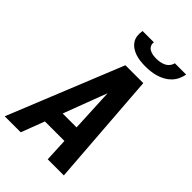

<svg xmlns="http://www.w3.org/2000/svg" viewBox="-286 -1059 1162 1162"><g transform="rotate(45 295.5 -477.5)"><path d="M-9 0 289 -735H442L497 0H359L352 -150H185L128 0ZM227 -260H346L335 -490Q335 -502 334 -514.5Q333 -527 333 -539Q328 -527 323.5 -514.5Q319 -502 314 -490ZM379 -815Q357 -815 335.5 -817.5Q314 -820 294 -826.5Q274 -833 257 -844.5Q240 -856 228.5 -873Q217 -890 214.5 -911.5Q212 -933 216 -955H313Q310 -940 316.5 -927Q323 -914 335.5 -907Q348 -900 362.5 -897.5Q377 -895 392 -895Q407 -895 422.5 -897.5Q438 -900 453 -907Q468 -914 478.5 -927Q489 -940 492 -955H589Q585 -933 575 -911.5Q565 -890 548.5 -873Q532 -856 511 -844.5Q490 -833 468 -826.5Q446 -820 423.5 -817.5Q401 -815 379 -815Z"/></g></svg>

Font: Iosevka SS04 XBd Ex
Style: Italic
Weight: 800
Width: 7
Italic angle: -9°
Monospace: yes
Designer: Belleve Invis
Foundry: Belleve Invis
Version: Version 19.0.0; ttfautohint (v1.8.4)